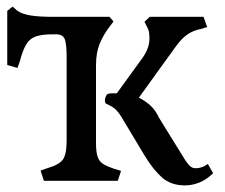

<svg xmlns="http://www.w3.org/2000/svg" viewBox="-20 -548 681 582"><path d="M113 0 103 -31 123 -38Q158 -48 170 -63.5Q182 -79 182 -122V-375Q182 -418 175.5 -431Q169 -444 151 -444H140Q107 -444 88.5 -437.5Q70 -431 59.5 -413.5Q49 -396 40 -362L33 -342L2 -351V-515L18 -528L33 -515Q48 -505 73.5 -501Q99 -497 139 -497H312L324 -483L312 -467Q293 -442 282 -415Q271 -388 271 -350V-115Q271 -87 276 -72.5Q281 -58 293.5 -50.5Q306 -43 327 -36L347 -30L337 0ZM541 14Q498 14 471 -10Q444 -34 418 -77L349 -192Q338 -210 328.5 -218Q319 -226 303 -233Q299 -235 298.5 -238Q298 -241 298 -245Q298 -250 301.5 -257.5Q305 -265 316 -265H334L413 -374Q433 -403 433 -431Q433 -440 432 -448.5Q431 -457 426 -466L418 -482L434 -497H597L608 -466L588 -460Q567 -456 549.5 -444.5Q532 -433 515 -410L401 -252Q419 -243 435 -229Q451 -215 462 -191L540 -65Q547 -54 554.5 -46Q562 -38 573 -38Q593 -38 610 -51L626 -23Q607 -4 585 5Q563 14 541 14Z"/></svg>

Font: Gabriela
Style: Regular
Weight: 400
Designer: Eduardo Rodriguez Tunni
Foundry: Eduardo Rodriguez Tunni
Version: Version 2.001;gftools[0.9.26]